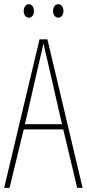

<svg xmlns="http://www.w3.org/2000/svg" viewBox="-20 -903 417 923"><path d="M94 -850C94 -833 103 -818 119 -818C133 -818 143 -831 143 -850C143 -869 133 -883 119 -883C103 -883 94 -867 94 -850ZM235 -851C235 -833 245 -818 260 -818C275 -818 285 -832 285 -851C285 -870 274 -883 260 -883C245 -883 235 -868 235 -851ZM351 0H377L208 -714H170L0 0H26L94 -281H284ZM208 -612 278 -306H100L170 -612C178 -646 183 -666 189 -695C195 -666 200 -645 208 -612Z"/></svg>

Font: Noto Sans Armenian ExtraCondensed Thin
Style: Regular
Weight: 100
Width: 2
Designer: Monotype Design Team
Foundry: Monotype Imaging Inc.
Version: Version 2.008